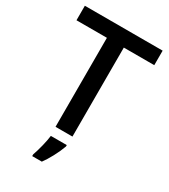

<svg xmlns="http://www.w3.org/2000/svg" viewBox="-223 -820 1012 1147"><g transform="rotate(30 283.0 -246.5)"><path d="M14.2 0ZM340.8 0H224.1V-613.8H14.2V-713.9H550.8V-613.8H340.8ZM190.9 209Q202.1 177.7 212.6 135.5Q223.1 93.3 227.1 61H336.9V70.8Q322.8 109.9 300.3 151.9Q277.8 193.8 257.3 221.2H190.9Z"/></g></svg>

Font: Open Sans Semibold
Style: Regular
Weight: 600
Foundry: Ascender Corporation
Version: Version 1.10; ttfautohint (v1.5.65-e2d9)